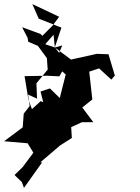

<svg xmlns="http://www.w3.org/2000/svg" viewBox="-72 -830 682 938"><path d="M185 -705 196 -598 232 -608 184 -494 240 -497 301 -449 336 -481 244 -539 211 -500 249 -466 220 -351 172 -398 126 -383 149 -293 182 -285 235 -245 242 -193 328 -233H384L330 -305L379 -344L364 -480L412 -496L472 -441L489 -461L458 -565L401 -567L275 -539L196 -598L149 -614C174 -642 198 -670 223 -698L208 -699ZM185 -705 135 -655 126 -664 36 -697 63 -645 66 -626 113 -606 157 -546 161 -490 106 -423 109 -348 65 -368 73 -312 44 -275 39 -208 -52 -140 63 -130 91 -84 39 -14 -1 25 35 60 45 88 134 -37H125L221 -119L279 -156L273 -253L264 -278L127 -336L84 -297L67 -343L48 -458L159 -460L218 -457L246 -506L218 -570L196 -599L228 -695L117 -739L86 -810L217 -748Z"/></svg>

Font: Hussar Lance
Style: ExBd
Weight: 700
Foundry: Cannot Into Space Fonts, PlusOne Fonts
Version: Version 2.270